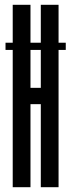

<svg xmlns="http://www.w3.org/2000/svg" viewBox="-20 -780 297 800"><path d="M150 0V-346H107V0H33V-572H3V-602H33V-760H107V-602H150V-760H224V-602H254V-572H224V0ZM150 -572H107V-414H150Z"/></svg>

Font: Commune Nuit Debout
Style: Regular
Weight: 400
Designer: Sébastien Marchal
Foundry: Sébastien Marchal
Version: Version 1.003;PS 1.3;hotconv 1.0.88;makeotf.lib2.5.647800